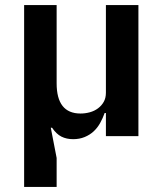

<svg xmlns="http://www.w3.org/2000/svg" viewBox="-20 -536 640 756"><path d="M75 200V-516H203V-208Q203 -89 297 -89Q316 -89 334 -94Q352 -99 366 -109.5Q380 -120 388.5 -135Q397 -150 397 -171V-516H525V0H397V-91H392Q385 -71 374.5 -52Q364 -33 349 -19Q334 -5 313.5 3.5Q293 12 268 12Q242 12 222 2Q202 -8 185 -33H180L203 86V200Z"/></svg>

Font: IBM Plex Mono SmBld
Style: Regular
Weight: 600
Monospace: yes
Designer: Mike Abbink, Paul van der Laan, Pieter van Rosmalen
Foundry: Bold Monday
Version: Version 2.3